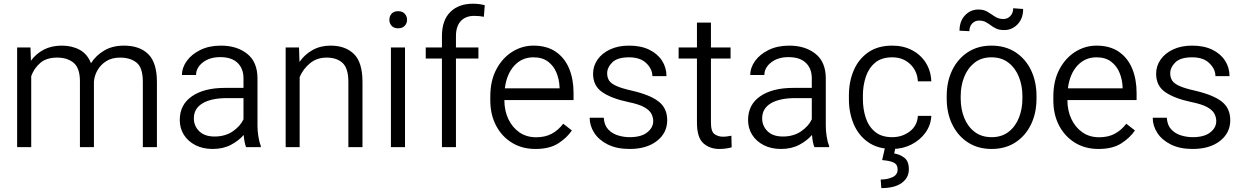

<svg xmlns="http://www.w3.org/2000/svg" viewBox="-20 -780 6596 1018"><path d="M283.2 -474.6Q226.1 -474.6 193.1 -446Q160.2 -417.5 145.5 -376V0H70.8V-528.3H141.6L144 -458Q170.9 -495.1 211.9 -516.6Q252.9 -538.1 307.6 -538.1Q361.8 -538.1 402.6 -515.9Q443.4 -493.7 462.4 -444.8Q488.8 -486.3 532.7 -512.2Q576.7 -538.1 636.7 -538.1Q720.7 -538.1 766.4 -492.7Q812 -447.3 812 -345.7V0H737.3V-346.7Q737.3 -421.4 704.1 -448Q670.9 -474.6 616.7 -474.6Q573.2 -474.6 543.5 -455.8Q513.7 -437 497.1 -408Q480.5 -378.9 478 -347.7V0H403.8V-348.6Q403.8 -418.9 370.6 -446.8Q337.4 -474.6 283.2 -474.6Z M1284.7 0Q1279.8 -11.7 1276.6 -29.1Q1273.4 -46.4 1272 -64.5Q1246.1 -34.2 1204.6 -12.2Q1163.1 9.8 1107.9 9.8Q1055.2 9.8 1015.9 -10.5Q976.6 -30.8 954.8 -65.4Q933.1 -100.1 933.1 -143.6Q933.1 -225.1 997.6 -269.5Q1062 -314 1172.4 -314H1271V-364.7Q1271 -416.5 1239.5 -446.8Q1208 -477.1 1147.5 -477.1Q1091.3 -477.1 1055.4 -449Q1019.5 -420.9 1019.5 -382.3H944.8Q944.8 -421.4 970.5 -457Q996.1 -492.7 1042.7 -515.4Q1089.4 -538.1 1151.4 -538.1Q1236.3 -538.1 1290.8 -494.6Q1345.2 -451.2 1345.2 -363.8V-113.3Q1345.2 -86.4 1349.9 -56.6Q1354.5 -26.9 1362.8 -6.8V0ZM1117.7 -56.2Q1174.3 -56.2 1214.4 -83.7Q1254.4 -111.3 1271 -147.5V-259.8H1183.6Q1100.1 -259.8 1054 -232.2Q1007.8 -204.6 1007.8 -152.3Q1007.8 -112.3 1036.4 -84.2Q1064.9 -56.2 1117.7 -56.2Z M1711.9 -474.6Q1659.7 -474.6 1623.3 -444.3Q1586.9 -414.1 1568.8 -371.1V0H1494.6V-528.3H1565.4L1567.9 -451.7Q1595.7 -491.7 1637.7 -514.9Q1679.7 -538.1 1732.4 -538.1Q1811 -538.1 1856.4 -493.9Q1901.9 -449.7 1901.9 -345.2V0H1827.1V-345.7Q1827.1 -417.5 1796.6 -446Q1766.1 -474.6 1711.9 -474.6Z M2044.4 -674.8Q2044.4 -694.3 2056.4 -707.5Q2068.4 -720.7 2090.8 -720.7Q2113.3 -720.7 2125.7 -707.5Q2138.2 -694.3 2138.2 -674.8Q2138.2 -656.2 2125.7 -643.1Q2113.3 -629.9 2090.8 -629.9Q2068.4 -629.9 2056.4 -643.1Q2044.4 -656.2 2044.4 -674.8ZM2127.4 -528.3V0H2052.7V-528.3Z M2397.5 0H2323.2V-469.7H2237.3V-528.3H2323.2V-588.9Q2323.2 -671.9 2367.2 -716.1Q2411.1 -760.3 2487.8 -760.3Q2520.5 -760.3 2550.3 -752.4L2545.4 -690.9Q2524.4 -695.8 2494.1 -695.8Q2448.7 -695.8 2423.1 -668.2Q2397.5 -640.6 2397.5 -588.9V-528.3H2516.6V-469.7H2397.5Z M2819.3 9.8Q2748 9.8 2694.1 -23.4Q2640.1 -56.6 2609.9 -114.7Q2579.6 -172.9 2579.6 -247.6V-268.1Q2579.6 -352.1 2611.8 -412.6Q2644 -473.1 2696.3 -505.6Q2748.5 -538.1 2808.1 -538.1Q2879.4 -538.1 2926.8 -505.6Q2974.1 -473.1 2997.6 -416.5Q3021 -359.9 3021 -287.6V-249.5H2654.3V-247.6Q2654.3 -193.8 2675 -149.4Q2695.8 -105 2733.4 -78.6Q2771 -52.2 2822.8 -52.2Q2870.1 -52.2 2904.8 -70.6Q2939.5 -88.9 2966.3 -124L3012.2 -88.4Q2986.3 -49.8 2940.2 -20Q2894 9.8 2819.3 9.8ZM2808.1 -476.1Q2747.6 -476.1 2707 -432.1Q2666.5 -388.2 2656.7 -311.5H2946.8V-318.4Q2945.3 -357.9 2930.7 -394Q2916 -430.2 2886 -453.1Q2856 -476.1 2808.1 -476.1Z M3443.4 -137.7Q3443.4 -158.2 3433.6 -177Q3423.8 -195.8 3395.8 -211.7Q3367.7 -227.5 3312 -238.8Q3223.6 -257.3 3174.1 -290.8Q3124.5 -324.2 3124.5 -389.2Q3124.5 -429.7 3147.9 -463.6Q3171.4 -497.6 3214.4 -517.8Q3257.3 -538.1 3315.4 -538.1Q3377.9 -538.1 3422.1 -516.6Q3466.3 -495.1 3490 -458.5Q3513.7 -421.9 3513.7 -376.5H3439Q3439 -413.6 3407 -444.8Q3375 -476.1 3315.4 -476.1Q3253.4 -476.1 3226.3 -449.2Q3199.2 -422.4 3199.2 -391.1Q3199.2 -369.6 3209.2 -353.5Q3219.2 -337.4 3247.6 -324.5Q3275.9 -311.5 3330.6 -299.3Q3427.2 -276.9 3472.4 -241.5Q3517.6 -206.1 3517.6 -142.6Q3517.6 -75.2 3463.1 -32.7Q3408.7 9.8 3318.4 9.8Q3250 9.8 3202.6 -13.9Q3155.3 -37.6 3130.9 -75.4Q3106.4 -113.3 3106.4 -155.8H3181.2Q3183.6 -116.2 3204.8 -93.8Q3226.1 -71.3 3256.8 -62Q3287.6 -52.7 3318.4 -52.7Q3379.4 -52.7 3411.4 -77.9Q3443.4 -103 3443.4 -137.7Z M3853.5 -528.3V-469.7H3749.5V-129.9Q3749.5 -82 3768.8 -68.6Q3788.1 -55.2 3813 -55.2Q3825.7 -55.2 3837.9 -57.1Q3850.1 -59.1 3857.9 -60.5L3859.4 1Q3848.6 4.4 3831.3 7.1Q3814 9.8 3793.5 9.8Q3743.2 9.8 3709.2 -20.5Q3675.3 -50.8 3675.3 -130.4V-469.7H3578.1V-528.3H3675.3V-660.2H3749.5V-528.3Z M4297.9 0Q4293 -11.7 4289.8 -29.1Q4286.6 -46.4 4285.2 -64.5Q4259.3 -34.2 4217.8 -12.2Q4176.3 9.8 4121.1 9.8Q4068.4 9.8 4029.1 -10.5Q3989.7 -30.8 3968 -65.4Q3946.3 -100.1 3946.3 -143.6Q3946.3 -225.1 4010.7 -269.5Q4075.2 -314 4185.5 -314H4284.2V-364.7Q4284.2 -416.5 4252.7 -446.8Q4221.2 -477.1 4160.6 -477.1Q4104.5 -477.1 4068.6 -449Q4032.7 -420.9 4032.7 -382.3H3958Q3958 -421.4 3983.6 -457Q4009.3 -492.7 4055.9 -515.4Q4102.5 -538.1 4164.6 -538.1Q4249.5 -538.1 4304 -494.6Q4358.4 -451.2 4358.4 -363.8V-113.3Q4358.4 -86.4 4363 -56.6Q4367.7 -26.9 4376 -6.8V0ZM4130.9 -56.2Q4187.5 -56.2 4227.5 -83.7Q4267.6 -111.3 4284.2 -147.5V-259.8H4196.8Q4113.3 -259.8 4067.1 -232.2Q4021 -204.6 4021 -152.3Q4021 -112.3 4049.6 -84.2Q4078.1 -56.2 4130.9 -56.2Z M4710.9 -52.7Q4763.2 -52.7 4803.2 -82.8Q4843.3 -112.8 4846.7 -165.5H4918Q4915.5 -116.7 4887 -76.9Q4858.4 -37.1 4812.3 -13.7Q4766.1 9.8 4710.9 9.8Q4634.3 9.8 4583.3 -25.9Q4532.2 -61.5 4506.6 -121.6Q4481 -181.6 4481 -253.9V-274.4Q4481 -347.2 4506.6 -407Q4532.2 -466.8 4583.3 -502.4Q4634.3 -538.1 4710.9 -538.1Q4770 -538.1 4815.9 -513.9Q4861.8 -489.7 4888.7 -447.3Q4915.5 -404.8 4918 -348.6H4846.7Q4843.3 -404.8 4805.4 -440.4Q4767.6 -476.1 4710.9 -476.1Q4653.3 -476.1 4619.1 -446.8Q4585 -417.5 4570.1 -371.3Q4555.2 -325.2 4555.2 -274.4V-253.9Q4555.2 -202.6 4569.8 -156.7Q4584.5 -110.8 4618.7 -81.8Q4652.8 -52.7 4710.9 -52.7ZM4671.9 4.9H4727.1L4721.2 33.7Q4750.5 38.1 4774.7 56.2Q4798.8 74.2 4798.8 117.7Q4798.8 162.1 4761.5 189.7Q4724.1 217.3 4652.8 217.3L4649.4 171.9Q4684.6 171.9 4711.9 159.4Q4739.3 147 4739.3 118.7Q4739.3 92.3 4719.2 82.3Q4699.2 72.3 4657.2 68.8Z M4999.5 -257.3V-271Q4999.5 -347.7 5028.8 -408Q5058.1 -468.3 5111.3 -503.2Q5164.6 -538.1 5236.8 -538.1Q5310.1 -538.1 5363.8 -503.2Q5417.5 -468.3 5446.5 -408Q5475.6 -347.7 5475.6 -271V-257.3Q5475.6 -180.7 5446.5 -120.4Q5417.5 -60.1 5364 -25.1Q5310.5 9.8 5237.8 9.8Q5165 9.8 5111.6 -25.1Q5058.1 -60.1 5028.8 -120.4Q4999.5 -180.7 4999.5 -257.3ZM5073.7 -271V-257.3Q5073.7 -202.1 5092.3 -155.5Q5110.8 -108.9 5147.5 -80.8Q5184.1 -52.7 5237.8 -52.7Q5291 -52.7 5327.4 -80.8Q5363.8 -108.9 5382.3 -155.5Q5400.9 -202.1 5400.9 -257.3V-271Q5400.9 -325.2 5382.3 -372.1Q5363.8 -418.9 5327.1 -447.5Q5290.5 -476.1 5236.8 -476.1Q5183.6 -476.1 5147.2 -447.5Q5110.8 -418.9 5092.3 -372.1Q5073.7 -325.2 5073.7 -271ZM5352.1 -736.3 5404.8 -732.4Q5404.8 -682.1 5375.5 -651.4Q5346.2 -620.6 5304.2 -620.6Q5278.8 -620.6 5262.5 -628.2Q5246.1 -635.7 5233.2 -645.8Q5220.2 -655.8 5205.8 -663.3Q5191.4 -670.9 5170.9 -670.9Q5149.4 -670.9 5134.5 -655.3Q5119.6 -639.6 5119.6 -614.7L5067.4 -617.2Q5067.4 -667.5 5096.4 -698.5Q5125.5 -729.5 5167.5 -729.5Q5196.8 -729.5 5216.8 -717Q5236.8 -704.6 5255.6 -691.9Q5274.4 -679.2 5300.8 -679.2Q5322.3 -679.2 5337.2 -695.3Q5352.1 -711.4 5352.1 -736.3Z M5804.7 9.8Q5733.4 9.8 5679.4 -23.4Q5625.5 -56.6 5595.2 -114.7Q5564.9 -172.9 5564.9 -247.6V-268.1Q5564.9 -352.1 5597.2 -412.6Q5629.4 -473.1 5681.6 -505.6Q5733.9 -538.1 5793.5 -538.1Q5864.7 -538.1 5912.1 -505.6Q5959.5 -473.1 5982.9 -416.5Q6006.3 -359.9 6006.3 -287.6V-249.5H5639.6V-247.6Q5639.6 -193.8 5660.4 -149.4Q5681.2 -105 5718.8 -78.6Q5756.3 -52.2 5808.1 -52.2Q5855.5 -52.2 5890.1 -70.6Q5924.8 -88.9 5951.7 -124L5997.6 -88.4Q5971.7 -49.8 5925.5 -20Q5879.4 9.8 5804.7 9.8ZM5793.5 -476.1Q5732.9 -476.1 5692.4 -432.1Q5651.9 -388.2 5642.1 -311.5H5932.1V-318.4Q5930.7 -357.9 5916 -394Q5901.4 -430.2 5871.3 -453.1Q5841.3 -476.1 5793.5 -476.1Z M6428.7 -137.7Q6428.7 -158.2 6418.9 -177Q6409.2 -195.8 6381.1 -211.7Q6353 -227.5 6297.4 -238.8Q6209 -257.3 6159.4 -290.8Q6109.9 -324.2 6109.9 -389.2Q6109.9 -429.7 6133.3 -463.6Q6156.7 -497.6 6199.7 -517.8Q6242.7 -538.1 6300.8 -538.1Q6363.3 -538.1 6407.5 -516.6Q6451.7 -495.1 6475.3 -458.5Q6499 -421.9 6499 -376.5H6424.3Q6424.3 -413.6 6392.3 -444.8Q6360.4 -476.1 6300.8 -476.1Q6238.8 -476.1 6211.7 -449.2Q6184.6 -422.4 6184.6 -391.1Q6184.6 -369.6 6194.6 -353.5Q6204.6 -337.4 6232.9 -324.5Q6261.2 -311.5 6315.9 -299.3Q6412.6 -276.9 6457.8 -241.5Q6502.9 -206.1 6502.9 -142.6Q6502.9 -75.2 6448.5 -32.7Q6394 9.8 6303.7 9.8Q6235.4 9.8 6188 -13.9Q6140.6 -37.6 6116.2 -75.4Q6091.8 -113.3 6091.8 -155.8H6166.5Q6168.9 -116.2 6190.2 -93.8Q6211.4 -71.3 6242.2 -62Q6272.9 -52.7 6303.7 -52.7Q6364.7 -52.7 6396.7 -77.9Q6428.7 -103 6428.7 -137.7Z"/></svg>

Font: Vazirmatn FD Light
Style: Regular
Weight: 300
Designer: Saber Rastikerdar
Foundry: Saber Rastikerdar
Version: Version 33.003